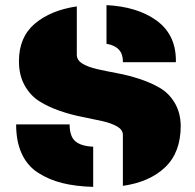

<svg xmlns="http://www.w3.org/2000/svg" viewBox="-20 -719 762 750"><path d="M396 -699Q516 -693 590.5 -639.5Q665 -586 667 -488V-476H460V-480Q460 -537 396 -548ZM280 -694V-505Q280 -484 302 -470.5Q324 -457 359.5 -449Q395 -441 438 -433Q481 -425 524 -411Q567 -397 603 -376.5Q639 -356 662 -318Q685 -280 686 -228Q686 -124 625.5 -66Q565 -8 460 7V-192Q460 -212 437.5 -225Q415 -238 379.5 -246Q344 -254 300.5 -262.5Q257 -271 213.5 -286Q170 -301 134.5 -323Q99 -345 76.5 -385Q54 -425 54 -480Q54 -574 116 -626.5Q178 -679 280 -694ZM344 -146V11Q275 9 223 -4Q171 -17 129 -44Q87 -71 65 -118.5Q43 -166 43 -233H252Q252 -186 274.5 -167Q297 -148 344 -146Z"/></svg>

Font: Archicoco
Style: Regular
Weight: 400
Designer: Hector Gatti
Foundry: Hector Gatti
Version: 1.002